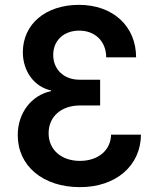

<svg xmlns="http://www.w3.org/2000/svg" viewBox="-20 -760 640 790"><path d="M309 10C457 10 559 -78 560 -206H437C436 -142 384 -98 309 -98C232 -98 180 -144 180 -212C180 -280 232 -326 309 -326H392V-432H307C243 -432 199 -474 199 -534C199 -594 243 -634 306 -634C372 -634 417 -589 417 -524H540C540 -652 445 -740 305 -740C168 -740 74 -661 74 -545C74 -466 122 -402 190 -388V-385C109 -368 53 -295 53 -204C53 -77 157 10 309 10Z"/></svg>

Font: JetBrains Mono
Style: Bold
Weight: 558
Monospace: yes
Designer: Philipp Nurullin, Konstantin Bulenkov
Foundry: JetBrains
Version: Version 2.305